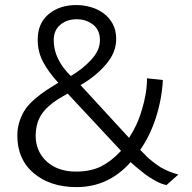

<svg xmlns="http://www.w3.org/2000/svg" viewBox="-20 -743 774 773"><path d="M265.1 -437Q315.4 -466.8 348.1 -503.4Q382.3 -540.5 382.3 -581.1Q382.3 -622.6 354.5 -644Q326.2 -665.5 289.6 -665.5Q248.5 -665.5 222.7 -643.1Q196.3 -621.1 196.3 -581.1Q196.3 -504.4 265.1 -437ZM285.6 -52.2Q345.7 -52.2 387.2 -73.2Q428.7 -94.2 467.3 -135.7L252.4 -366.2Q240.7 -359.4 230.7 -353.8Q220.7 -348.1 211.7 -342.3Q202.6 -336.4 194.1 -330.1Q185.5 -323.7 176.8 -315.9Q151.4 -293.9 137.9 -266.1Q124.5 -238.3 123.5 -198.2Q123.5 -133.8 168 -92.8Q212.9 -52.2 285.6 -52.2ZM288.1 10.3Q182.6 10.3 116.2 -45.4Q49.8 -101.1 49.8 -197.3Q49.8 -229.5 59.6 -257.3Q69.3 -285.2 83 -304.7Q89.8 -314.5 99.4 -324.5Q108.9 -334.5 121.1 -345.2Q133.8 -356 144.5 -364Q155.3 -372.1 164.6 -378.4Q174.3 -384.8 186.8 -392.6Q199.2 -400.4 214.8 -409.7Q194.3 -432.1 179.2 -452.9Q164.1 -473.6 153.3 -494.1Q131.8 -534.7 131.8 -583Q131.8 -649.4 175.8 -686Q219.7 -722.7 287.1 -722.7Q316.9 -722.7 345.7 -714.4Q374.5 -706.1 397.2 -689.2Q419.9 -672.4 433.8 -646.7Q447.8 -621.1 447.8 -585.9Q447.8 -531.2 406.7 -483.9Q366.2 -436 304.2 -400.4L499.5 -188Q515.1 -211.4 528.3 -239.5Q541.5 -267.6 551.3 -301.3Q571.8 -367.7 571.8 -427.7L635.7 -420.9Q631.8 -345.2 607.9 -270Q583.5 -194.8 544.4 -139.6L554.2 -129.9L571.8 -111.8Q575.7 -107.9 581.3 -103.3Q586.9 -98.6 594.7 -92.3Q602.5 -85.9 610.1 -80.8Q617.7 -75.7 624.5 -70.8Q639.2 -62 658.9 -53.5Q678.7 -44.9 698.2 -40.5L650.4 2Q641.1 0.5 630.1 -3.7Q619.1 -7.8 607.4 -14.2Q595.7 -20.5 583.7 -28.1Q571.8 -35.6 560.5 -44.4Q538.1 -62 525.6 -72.8Q513.2 -83.5 505.9 -90.3Q417 10.3 288.1 10.3Z"/></svg>

Font: Ride Light
Style: Regular
Weight: 300
Version: Version 3.000